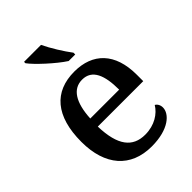

<svg xmlns="http://www.w3.org/2000/svg" viewBox="-223 -874 992 992"><g transform="rotate(-45 273.5 -378.0)"><path d="M301 -606H349V-619C320 -657 280 -721 259 -766H135V-756C160 -721 245 -642 301 -606ZM293 10C418 10 476 -46 476 -92C476 -110 467 -125 455 -131C431 -91 381 -57 312 -57C221 -57 172 -118 168 -260H500V-307C500 -466 417 -547 283 -547C136 -547 52 -452 52 -264C52 -91 140 10 293 10ZM381 -317H170C176 -429 214 -489 282 -489C355 -489 381 -422 381 -317Z"/></g></svg>

Font: Noto Naskh Arabic UI Medium
Style: Regular
Weight: 500
Designer: Monotype Design Team, David Williams, Mohamad Dakak and Nizar Qandah
Foundry: Monotype Imaging Inc.
Version: Version 2.014